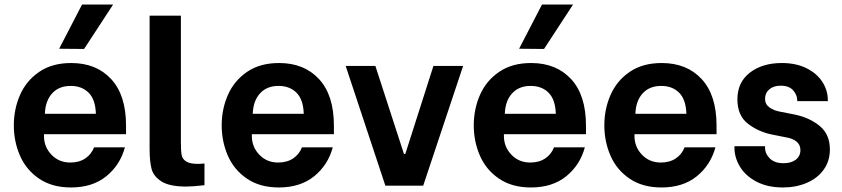

<svg xmlns="http://www.w3.org/2000/svg" viewBox="-20 -819 3715 847"><path d="M41 -266Q41 -338 68.5 -400.5Q96 -463 153 -502Q210 -541 294 -541Q405 -541 470.5 -470Q536 -399 536 -265V-227H174V-219Q174 -171 207 -136.5Q240 -102 290 -102Q329 -102 356 -120Q383 -138 395 -169H531Q510 -91 449 -41.5Q388 8 293 8Q210 8 153 -30.5Q96 -69 68.5 -131.5Q41 -194 41 -266ZM178 -317H403Q401 -380 371 -410Q341 -440 292 -440Q240 -440 210 -407Q180 -374 178 -317ZM241 -604 342 -799H479L351 -603Z M640 -750H778V-188Q778 -152 781.5 -134.5Q785 -117 801.5 -106.5Q818 -96 854 -96Q866 -96 882 -98V-2Q831 4 802 4Q728 4 692.5 -18.5Q657 -41 648.5 -74.5Q640 -108 640 -160Z M958 -266Q958 -338 985.5 -400.5Q1013 -463 1070 -502Q1127 -541 1211 -541Q1322 -541 1387.5 -470Q1453 -399 1453 -265V-227H1091V-219Q1091 -171 1124 -136.5Q1157 -102 1207 -102Q1246 -102 1273 -120Q1300 -138 1312 -169H1448Q1427 -91 1366 -41.5Q1305 8 1210 8Q1127 8 1070 -30.5Q1013 -69 985.5 -131.5Q958 -194 958 -266ZM1095 -317H1320Q1318 -380 1288 -410Q1258 -440 1209 -440Q1157 -440 1127 -407Q1097 -374 1095 -317Z M1505 -528H1636L1762 -140H1768L1892 -528H2023L1847 0H1680Z M2070 -266Q2070 -338 2097.5 -400.5Q2125 -463 2182 -502Q2239 -541 2323 -541Q2434 -541 2499.5 -470Q2565 -399 2565 -265V-227H2203V-219Q2203 -171 2236 -136.5Q2269 -102 2319 -102Q2358 -102 2385 -120Q2412 -138 2424 -169H2560Q2539 -91 2478 -41.5Q2417 8 2322 8Q2239 8 2182 -30.5Q2125 -69 2097.5 -131.5Q2070 -194 2070 -266ZM2207 -317H2432Q2430 -380 2400 -410Q2370 -440 2321 -440Q2269 -440 2239 -407Q2209 -374 2207 -317ZM2270 -604 2371 -799H2508L2380 -603Z M2646 -266Q2646 -338 2673.5 -400.5Q2701 -463 2758 -502Q2815 -541 2899 -541Q3010 -541 3075.5 -470Q3141 -399 3141 -265V-227H2779V-219Q2779 -171 2812 -136.5Q2845 -102 2895 -102Q2934 -102 2961 -120Q2988 -138 3000 -169H3136Q3115 -91 3054 -41.5Q2993 8 2898 8Q2815 8 2758 -30.5Q2701 -69 2673.5 -131.5Q2646 -194 2646 -266ZM2783 -317H3008Q3006 -380 2976 -410Q2946 -440 2897 -440Q2845 -440 2815 -407Q2785 -374 2783 -317Z M3220 -168V-174H3355V-168Q3355 -141 3376 -120Q3397 -99 3437 -99Q3470 -99 3490.5 -114.5Q3511 -130 3511 -157Q3511 -181 3493 -195Q3475 -209 3448 -213L3388 -225Q3329 -236 3281 -272Q3233 -308 3233 -381Q3233 -456 3288 -498.5Q3343 -541 3429 -541Q3492 -541 3538 -518Q3584 -495 3608 -457.5Q3632 -420 3632 -377V-373H3497V-376Q3497 -400 3479 -420.5Q3461 -441 3424 -441Q3393 -441 3374 -425Q3355 -409 3355 -383Q3355 -359 3374.5 -345Q3394 -331 3423 -326L3489 -313Q3553 -299 3597 -262.5Q3641 -226 3641 -159Q3641 -109 3614 -71Q3587 -33 3539.5 -12.5Q3492 8 3434 8Q3367 8 3318.5 -17Q3270 -42 3245 -82.5Q3220 -123 3220 -168Z"/></svg>

Font: Lopes Sans
Style: Bold
Weight: 700
Designer: Gabriel Lam, Diego Maldonado
Foundry: TypeRant, Foresti Design
Version: Version 4.000